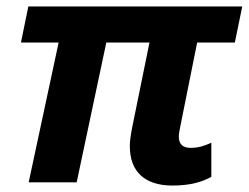

<svg xmlns="http://www.w3.org/2000/svg" viewBox="-20 -566 772 596"><path d="M515 10C572 10 609 -2 636 -17V-123C615 -113 595 -107 572 -107C549 -107 535 -117 535 -142C535 -149 537 -160 539 -170L592 -434H709L732 -546H68L45 -434H162L69 0H218L310 -434H444L390 -169C386 -148 383 -129 383 -112C383 -33 430 10 515 10Z"/></svg>

Font: Noto Sans
Style: Bold Italic
Weight: 700
Italic angle: -12°
Designer: Monotype Design Team
Foundry: Monotype Imaging Inc.
Version: Version 2.013